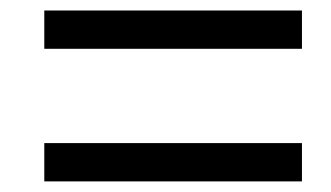

<svg xmlns="http://www.w3.org/2000/svg" viewBox="-20 -510 624 362"><path d="M63.5 -418V-490.2H549.3V-418ZM63.5 -168V-240.2H549.3V-168Z"/></svg>

Font: Liberation Sans
Style: Italic
Weight: 400
Italic angle: -12°
Designer: Steve Matteson
Foundry: Ascender Corporation
Version: Version 2.1.5